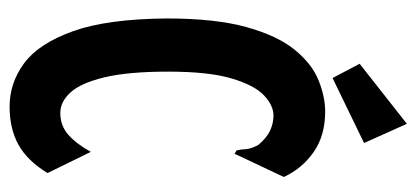

<svg xmlns="http://www.w3.org/2000/svg" viewBox="-248 -588 847 390"><g transform="rotate(90 175.0 -392.5)"><path d="M196 11Q148 11 108 -18.5Q68 -48 43 -117.5Q18 -187 17 -308Q17 -407 34.5 -470Q52 -533 80.5 -568Q109 -603 142.5 -616.5Q176 -630 206 -630Q255 -630 288.5 -606.5Q322 -583 339 -546L296 -455L292 -446L285 -450Q283 -458 282.5 -468.5Q282 -479 274 -494Q260 -511 245 -518Q230 -525 214 -525Q194 -525 173.5 -506Q153 -487 139 -440.5Q125 -394 125 -311Q125 -230 136.5 -182Q148 -134 167 -113Q186 -92 209 -92Q235 -92 253.5 -108.5Q272 -125 288 -154L331 -66Q306 -25 273.5 -7Q241 11 196 11ZM138 -645 109 -700 231 -796 270 -709Z"/></g></svg>

Font: Inconsolata ExtraCondensed Black
Style: Regular
Weight: 900
Width: 2
Monospace: yes
Designer: Raph Levien, Cyreal, Brenton Simpson
Foundry: Raph Levien, Cyreal, Google
Version: Version 3.001; ttfautohint (v1.8.2.53-6de2)